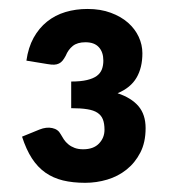

<svg xmlns="http://www.w3.org/2000/svg" viewBox="-20 -844 374 418"><path d="M37.5 -712Q41.5 -740.5 53.2 -761.8Q65 -783 82.5 -797Q100 -811 122.5 -817.8Q145 -824.5 170.5 -824.5Q199 -824.5 221.2 -816.2Q243.5 -808 258.8 -794.5Q274 -781 282 -763.8Q290 -746.5 290 -728Q290 -696.5 277.2 -674.8Q264.5 -653 236 -641Q266 -631 281.5 -612.8Q297 -594.5 297 -565Q297 -534 285.5 -511.8Q274 -489.5 255.5 -474.8Q237 -460 213.5 -453Q190 -446 165.5 -446Q138.5 -446 117 -451.2Q95.5 -456.5 78.8 -468.2Q62 -480 49.5 -499.2Q37 -518.5 28 -546.5L66 -562Q81 -568 93.8 -565.2Q106.5 -562.5 112 -552Q115 -546.5 119 -540.5Q123 -534.5 128.8 -529.8Q134.5 -525 142.5 -522Q150.5 -519 161 -519Q183.5 -519 195.5 -531.5Q207.5 -544 207.5 -561.5Q207.5 -575 204 -584Q200.5 -593 192.2 -598.5Q184 -604 170 -606.2Q156 -608.5 135 -608.5V-666.5Q156 -666.5 169.5 -669.8Q183 -673 190.8 -678.8Q198.5 -684.5 201.8 -693Q205 -701.5 205 -712Q205 -730.5 195.2 -741.2Q185.5 -752 166 -752Q148.5 -752 138.5 -744Q128.5 -736 123 -722.5Q119.5 -716 116.2 -712Q113 -708 108.5 -705.8Q104 -703.5 98 -703.2Q92 -703 83.5 -704.5Z"/></svg>

Font: LatoLatin
Style: Bold
Weight: 700
Designer: Lukasz Dziedzic with Adam Twardoch and Botio Nikoltchev
Foundry: tyPoland Lukasz Dziedzic
Version: Version 2.015; 2015-08-06; http://www.latofonts.com/